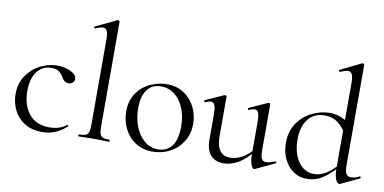

<svg xmlns="http://www.w3.org/2000/svg" viewBox="-71 -929 2295 1147"><g transform="rotate(10 1076.5 -356.0)"><path d="M36 -185Q36 -249 68 -296.5Q100 -344 150.5 -369.5Q201 -395 254 -395Q298 -395 334.5 -377.5Q371 -360 371 -334Q371 -321 361.5 -311.5Q352 -302 336 -302Q309 -302 292 -335Q279 -355 264 -365Q249 -375 221 -375Q165 -375 133.5 -331.5Q102 -288 102 -215Q102 -131 144 -77Q186 -23 270 -23Q331 -23 372 -56H373Q376 -56 378.5 -53Q381 -50 379 -48Q344 -17 308.5 -2.5Q273 12 231 12Q166 12 122 -16.5Q78 -45 57 -90Q36 -135 36 -185Z M451 -12Q478 -12 491 -17.5Q504 -23 509 -37.5Q514 -52 514 -81V-598Q514 -634 507 -650Q500 -666 482 -666Q467 -666 436 -652H434Q431 -652 429.5 -657Q428 -662 431 -663L559 -724Q561 -725 564 -725Q567 -725 570 -722.5Q573 -720 573 -717V-81Q573 -52 577.5 -38Q582 -24 595 -18Q608 -12 635 -12Q638 -12 638 -6Q638 0 635 0Q613 0 599 -1L543 -2L489 -1Q475 0 451 0Q448 0 448 -6Q448 -12 451 -12Z M705 -198Q705 -263 736.5 -308.5Q768 -354 817.5 -376.5Q867 -399 918 -399Q977 -399 1021 -370Q1065 -341 1088.5 -293.5Q1112 -246 1112 -193Q1112 -131 1083 -84.5Q1054 -38 1005.5 -12.5Q957 13 900 13Q842 13 797.5 -15.5Q753 -44 729 -92.5Q705 -141 705 -198ZM1044 -165Q1044 -227 1023.5 -276Q1003 -325 967 -352.5Q931 -380 885 -380Q831 -380 801.5 -341Q772 -302 772 -229Q772 -168 792 -117Q812 -66 848 -36Q884 -6 929 -6Q984 -6 1014 -45Q1044 -84 1044 -165Z M1224 -115V-268Q1224 -307 1217 -324.5Q1210 -342 1194 -342Q1180 -342 1160 -332H1159Q1155 -332 1153 -337.5Q1151 -343 1155 -344L1266 -394L1270 -395Q1273 -395 1276.5 -392.5Q1280 -390 1280 -387V-148Q1280 -32 1364 -32Q1402 -32 1441 -55Q1480 -78 1508 -117L1513 -106Q1468 -47 1423 -19.5Q1378 8 1330 8Q1280 8 1252 -23.5Q1224 -55 1224 -115ZM1580 -43Q1597 -43 1633 -57H1635Q1639 -57 1640.5 -52.5Q1642 -48 1638 -46L1521 9L1517 10Q1507 10 1498 -13Q1489 -36 1489 -73V-268Q1489 -308 1482.5 -325Q1476 -342 1459 -342Q1445 -342 1425 -332H1424Q1420 -332 1418.5 -337.5Q1417 -343 1421 -344L1532 -394L1535 -395Q1538 -395 1541.5 -392.5Q1545 -390 1545 -387V-107Q1545 -73 1553 -58Q1561 -43 1580 -43Z M1677 -178Q1677 -249 1712 -299Q1747 -349 1800 -374Q1853 -399 1905 -399Q1974 -399 2027 -354L2016 -287Q1989 -331 1957 -355Q1925 -379 1878 -379Q1815 -379 1778.5 -334.5Q1742 -290 1742 -208Q1742 -153 1759 -111Q1776 -69 1805.5 -46Q1835 -23 1872 -23Q1913 -23 1947 -45Q1981 -67 2018 -108L2026 -101Q1980 -49 1936 -18Q1892 13 1833 13Q1791 13 1755.5 -11Q1720 -35 1698.5 -78.5Q1677 -122 1677 -178ZM2093 -42Q2122 -42 2145 -56L2147 -57Q2151 -57 2152.5 -52Q2154 -47 2151 -45L2041 7Q2037 9 2033 9Q2020 9 2010.5 -15Q2001 -39 2001 -81V-597Q2001 -633 1993.5 -649Q1986 -665 1968 -665Q1955 -665 1922 -651H1920Q1916 -651 1914.5 -655.5Q1913 -660 1916 -662L2043 -724Q2045 -725 2048 -725Q2051 -725 2054 -722.5Q2057 -720 2057 -717V-110Q2057 -74 2065.5 -58Q2074 -42 2093 -42Z"/></g></svg>

Font: Cormorant
Style: Regular
Weight: 400
Designer: Christian Thalmann (Catharsis Fonts)
Foundry: Catharsis Fonts
Version: Version 4.000